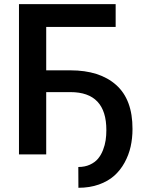

<svg xmlns="http://www.w3.org/2000/svg" viewBox="-20 -747 705 929"><path d="M539.6 -727.1V-616.7H203.6V-406.7H320.8Q462.4 -406.7 542 -335.9Q621.6 -265.1 621.1 -123Q621.1 -78.1 612.1 -37.6Q603 2.9 582.8 39.8Q562.5 76.7 532.7 103.3Q502.9 129.9 458.5 145.8Q414.1 161.6 359.4 161.6L358.9 61Q390.6 61 415 49.8Q439.5 38.6 454.3 20.8Q469.2 2.9 478.5 -21.2Q487.8 -45.4 491.2 -68.6Q494.6 -91.8 494.6 -117.2Q495.1 -301.3 320.8 -301.3H203.6V0H71.8V-727.1Z"/></svg>

Font: Interop SemBd
Style: Regular
Weight: 600
Designer: Rasmus Andersson, Google, Jang Haemin
Foundry: jhaemin
Version: Version 1.007